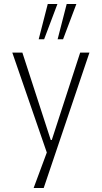

<svg xmlns="http://www.w3.org/2000/svg" viewBox="-20 -753 507 953"><path d="M147 180 222 -22V32L41 -492H91L232 -58H237L378 -492H424L197 180ZM266 -558 311 -733H359L293 -558ZM172 -558 217 -733H265L199 -558Z"/></svg>

Font: Nunito Sans 7pt Condensed ExtraLight
Style: Regular
Weight: 250
Width: 3
Designer: Vernon Adams
Foundry: Vernon Adams
Version: Version 3.101;gftools[0.9.27]